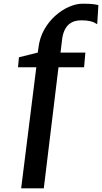

<svg xmlns="http://www.w3.org/2000/svg" viewBox="-20 -845 552 1039"><path d="M188 -586Q194.5 -641 219.5 -685Q244.5 -729 279.8 -760.2Q315 -791.5 353.8 -808.2Q392.5 -825 427 -825Q467.5 -825 487 -822.2Q506.5 -819.5 512.5 -817L506 -714Q500 -717.5 490.8 -722.5Q481.5 -727.5 464.8 -731.2Q448 -735 418.5 -735Q402 -735 385.2 -730.5Q368.5 -726 353.8 -714Q339 -702 328.8 -680Q318.5 -658 315 -623L307.5 -560.5H442L435 -481H296.5L217 174H94.5L176.5 -481H77.5L82.5 -535L184.5 -560.5Z"/></svg>

Font: Merriweather 24pt
Style: Bold Italic
Weight: 700
Italic angle: -7.8°
Designer: Eben Sorkin
Foundry: Eben Sorkin
Version: Version 2.101